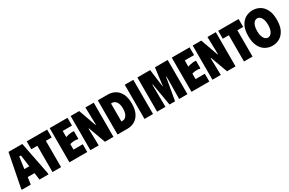

<svg xmlns="http://www.w3.org/2000/svg" viewBox="156 -2052 5132 3404"><g transform="rotate(-30 2722.5 -350.0)"><path d="M3 0V-27L135 -700L417 -699L549 -27V0H366L346 -143H207L187 0ZM226 -295H327L294 -534H259Z M926 -700V-538H807V0H632V-538H508V-700Z M1343 -700V-541H1153V-415Q1182 -425 1211.5 -431.5Q1241 -438 1269.5 -440Q1298 -442 1323 -439V-284L1312 -278Q1293 -285 1267.5 -286.5Q1242 -288 1213 -284.5Q1184 -281 1153 -271V-159H1343V0H978V-700Z M1709 -700H1880V0H1706L1579 -347H1570L1578 0H1407V-700H1582L1709 -344H1718Z M2165 -700H1963V0H2165Q2248 0 2314 -37.5Q2380 -75 2419 -152.5Q2458 -230 2458 -350Q2458 -471 2419 -548Q2380 -625 2314 -662.5Q2248 -700 2165 -700ZM2163 -166H2138V-534H2163Q2212 -534 2245 -486.5Q2278 -439 2278 -350Q2278 -263 2245.5 -214.5Q2213 -166 2163 -166Z M2515 -700H2690V0H2515Z M2773 0V-700H3035L3082 -341H3087L3133 -700H3394V0H3224L3229 -455H3220L3141 0H3027L2948 -455H2939L2944 0Z M3842 -700V-541H3652V-415Q3681 -425 3710.5 -431.5Q3740 -438 3768.5 -440Q3797 -442 3822 -439V-284L3811 -278Q3792 -285 3766.5 -286.5Q3741 -288 3712 -284.5Q3683 -281 3652 -271V-159H3842V0H3477V-700Z M4208 -700H4379V0H4205L4078 -347H4069L4077 0H3906V-700H4081L4208 -344H4217Z M4846 -700V-538H4727V0H4552V-538H4428V-700Z M4842 -350Q4842 -477 4883 -557Q4924 -637 4990.5 -674.5Q5057 -712 5135 -712Q5213 -712 5279.5 -674.5Q5346 -637 5387 -557Q5428 -477 5428 -350Q5428 -223 5387 -143Q5346 -63 5279.5 -25.5Q5213 12 5135 12Q5057 12 4990.5 -25.5Q4924 -63 4883 -143Q4842 -223 4842 -350ZM5023 -350Q5023 -286 5038 -242.5Q5053 -199 5078.5 -176.5Q5104 -154 5135 -154Q5166 -154 5192 -176.5Q5218 -199 5233 -242.5Q5248 -286 5248 -350Q5248 -416 5232.5 -459Q5217 -502 5191.5 -524Q5166 -546 5135 -546Q5104 -546 5078.5 -524Q5053 -502 5038 -458.5Q5023 -415 5023 -350Z"/></g></svg>

Font: Phudu Light ExtraBold
Style: Regular
Weight: 800
Version: Version 1.005;gftools[0.9.23]